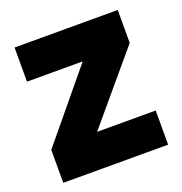

<svg xmlns="http://www.w3.org/2000/svg" viewBox="-106 -652 708 745"><g transform="rotate(-20 248.0 -279.0)"><path d="M459 -422V-558H33V-417H263L31 -136V0H464V-141H222Z"/></g></svg>

Font: Poppins
Style: Bold
Weight: 700
Designer: Ninad Kale (Devanagari), Jonny Pinhorn (Latin)
Foundry: Indian Type Foundry
Version: 4.004